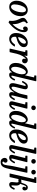

<svg xmlns="http://www.w3.org/2000/svg" viewBox="2238 -3060 1080 5599"><g transform="rotate(90 2777.5 -260.0)"><path d="M-2 -198.5Q-2 -271 20 -331.8Q42 -392.5 80.2 -436.8Q118.5 -481 167.8 -505.5Q217 -530 271 -530Q328 -530 367.5 -502Q407 -474 427.8 -428Q448.5 -382 448.5 -328Q448.5 -231 413 -154.5Q377.5 -78 316.2 -34Q255 10 177 10Q117.5 10 77.5 -19.2Q37.5 -48.5 17.8 -96Q-2 -143.5 -2 -198.5ZM105.5 -141Q105.5 -96 124.5 -69Q143.5 -42 179.5 -42Q213 -42 241.8 -74Q270.5 -106 291.8 -156.2Q313 -206.5 324.8 -263.2Q336.5 -320 336.5 -369.5Q336.5 -414 319.8 -446Q303 -478 267.5 -478Q238 -478 213 -456Q188 -434 168.2 -397.2Q148.5 -360.5 134.5 -316Q120.5 -271.5 113 -225.8Q105.5 -180 105.5 -141Z M804.5 -394Q781 -394 765.2 -412Q749.5 -430 750.5 -461Q751 -486.5 770.5 -509Q790 -531.5 827 -531.5Q866 -531.5 891 -502.2Q916 -473 916 -424Q916 -306.5 844.2 -193.2Q772.5 -80 642.5 23Q635 29.5 630.2 29.2Q625.5 29 617 24L586.5 7.5Q581.5 4.5 581.5 1.2Q581.5 -2 583 -10.5Q586 -29.5 586.8 -55Q587.5 -80.5 585 -107Q578 -169.5 564 -210Q550 -250.5 535 -279.8Q520 -309 509.2 -335.5Q498.5 -362 498.5 -395.5Q498.5 -426.5 516.8 -448.8Q535 -471 564.2 -489.5Q593.5 -508 627 -527Q636.5 -532.5 639 -532Q641.5 -531.5 646.5 -522L654 -506Q658 -498.5 659.2 -495.5Q660.5 -492.5 653 -487.5Q639 -477.5 622.5 -460.5Q606 -443.5 606 -414Q606 -390 615.8 -366.2Q625.5 -342.5 638.8 -313.8Q652 -285 663.8 -247Q675.5 -209 679.5 -156.5Q680.5 -141.5 681.8 -125Q683 -108.5 683.5 -97.5Q684 -89.5 685.8 -87.5Q687.5 -85.5 694.5 -93Q767.5 -169.5 810.8 -249Q854 -328.5 854 -394.5Q854 -411 846 -411Q841 -411 832.2 -402.5Q823.5 -394 804.5 -394Z M940 -191.5Q940 -263.5 963 -325.2Q986 -387 1025.8 -433Q1065.5 -479 1116.2 -504.8Q1167 -530.5 1222 -530.5Q1280.5 -530.5 1316.2 -500.2Q1352 -470 1352 -413.5Q1352 -368 1326 -332.2Q1300 -296.5 1258.5 -270Q1217 -243.5 1168.5 -225.8Q1120 -208 1075 -198.5Q1059.5 -195 1054.2 -187.8Q1049 -180.5 1048.5 -159Q1048 -103.5 1068.2 -74.5Q1088.5 -45.5 1125.5 -45.5Q1170.5 -45.5 1205.8 -76Q1241 -106.5 1267 -145.5Q1271.5 -152 1275.8 -154Q1280 -156 1291.5 -156H1316.5Q1332 -156 1335 -152.5Q1338 -149 1331 -137.5Q1309 -99.5 1277.8 -65.5Q1246.5 -31.5 1205.5 -10.5Q1164.5 10.5 1113.5 10.5Q1037.5 10.5 988.8 -41.5Q940 -93.5 940 -191.5ZM1080.5 -249.5Q1123.5 -264 1162.5 -289.2Q1201.5 -314.5 1225.8 -349Q1250 -383.5 1250.5 -425Q1250.5 -449 1240 -463Q1229.5 -477 1207.5 -477Q1179.5 -477 1151 -450.5Q1122.5 -424 1099.5 -379.5Q1076.5 -335 1064.5 -281Q1060.5 -262.5 1062 -253.5Q1063.5 -244.5 1080.5 -249.5Z M1461 -520H1582.5Q1600.5 -520 1606.5 -516.2Q1612.5 -512.5 1609 -498L1598.5 -452Q1594 -431.5 1596.8 -431.2Q1599.5 -431 1611.5 -449.5Q1635 -487.5 1663.8 -509Q1692.5 -530.5 1728.5 -530.5Q1769.5 -530.5 1797 -506Q1824.5 -481.5 1824.5 -446.5Q1824.5 -411 1803.8 -387.8Q1783 -364.5 1752 -364.5Q1721.5 -364.5 1704.8 -380.8Q1688 -397 1688 -423Q1688 -437.5 1693.5 -445.8Q1699 -454 1699 -460Q1699 -467 1691 -467Q1678 -467 1657.8 -444Q1637.5 -421 1615.5 -383Q1593.5 -345 1574.5 -298.8Q1555.5 -252.5 1545 -206.5L1502.5 -19.5Q1499.5 -7 1496.5 -3.5Q1493.5 0 1477.5 0H1414Q1397.5 0 1395.5 -4.8Q1393.5 -9.5 1396.5 -21.5L1492.5 -434.5Q1496 -450.5 1494 -454.2Q1492 -458 1476.5 -458H1457.5Q1447 -458 1444.8 -462.2Q1442.5 -466.5 1442.5 -479.5V-504.5Q1442.5 -520 1461 -520Z M2324.5 -132.5Q2295.5 -68 2256 -28Q2216.5 12 2159 12Q2124 12 2107.5 -4.2Q2091 -20.5 2089.5 -46Q2089 -52 2089.5 -56.2Q2090 -60.5 2090.5 -65Q2093.5 -83 2081 -65Q2059.5 -33 2031 -10.8Q2002.5 11.5 1959.5 11.5Q1896 11.5 1854.5 -38.5Q1813 -88.5 1813 -180.5Q1813 -255.5 1836 -319.5Q1859 -383.5 1896.5 -430.8Q1934 -478 1978.8 -504.2Q2023.5 -530.5 2067 -530.5Q2106 -530.5 2129.5 -509.8Q2153 -489 2162 -466Q2171.5 -439.5 2177.5 -465L2231 -697Q2233 -706 2232.2 -712Q2231.5 -718 2220 -718H2190.5Q2182 -718 2180 -721.5Q2178 -725 2178 -734.5L2178.5 -761.5Q2178.5 -771.5 2180.5 -775.8Q2182.5 -780 2191.5 -780H2323Q2340 -780 2344.2 -777Q2348.5 -774 2345.5 -760L2186.5 -91Q2183.5 -79.5 2183.5 -69Q2183.5 -51 2197.5 -51Q2216.5 -51 2240 -80Q2263.5 -109 2282.5 -151Q2285.5 -157.5 2288 -159.5Q2290.5 -161.5 2297 -159L2319 -149.5Q2326 -147 2327 -143.8Q2328 -140.5 2324.5 -132.5ZM2143.5 -355Q2143.5 -386 2138.5 -413.5Q2133.5 -441 2119.5 -458.5Q2105.5 -476 2078.5 -476Q2051 -476 2024 -445.8Q1997 -415.5 1974.8 -367Q1952.5 -318.5 1939.2 -263Q1926 -207.5 1926 -157Q1926 -107 1941.5 -76.5Q1957 -46 1987.5 -46Q2010.5 -46 2033 -68Q2055.5 -90 2075.2 -125.5Q2095 -161 2110.5 -202.8Q2126 -244.5 2134.8 -284.5Q2143.5 -324.5 2143.5 -355Z M2340.5 -389Q2376 -456 2411.2 -493.8Q2446.5 -531.5 2500.5 -531.5Q2550.5 -531.5 2570.2 -500.8Q2590 -470 2575.5 -415L2520 -193Q2504.5 -132 2506.2 -94.5Q2508 -57 2538 -57Q2557.5 -57 2583.8 -83Q2610 -109 2636.8 -151.8Q2663.5 -194.5 2685.8 -245.5Q2708 -296.5 2719.5 -346.5L2756 -509Q2757.5 -515 2760.2 -517.5Q2763 -520 2770.5 -520H2852Q2861.5 -520 2863.5 -518.5Q2865.5 -517 2863.5 -509.5L2763 -97Q2759.5 -82 2759.8 -66.5Q2760 -51 2773.5 -51Q2791.5 -51 2811.5 -78.2Q2831.5 -105.5 2854 -145Q2859 -153.5 2862.2 -156Q2865.5 -158.5 2873 -155L2889 -147.5Q2897 -144 2898.8 -140.8Q2900.5 -137.5 2895.5 -128.5Q2863 -65 2827.2 -26.5Q2791.5 12 2735 12Q2690.5 12 2673 -17.5Q2655.5 -47 2665 -89L2674.5 -128Q2677 -139 2674.5 -139.8Q2672 -140.5 2668 -133.5Q2631 -72.5 2587.2 -31Q2543.5 10.5 2493.5 10.5Q2459.5 10.5 2435 -7Q2410.5 -24.5 2403.5 -65.8Q2396.5 -107 2415.5 -179L2476 -417.5Q2478 -425.5 2481 -438.2Q2484 -451 2482.5 -461.2Q2481 -471.5 2469.5 -471.5Q2449.5 -471.5 2428.2 -444Q2407 -416.5 2383 -372.5Q2378.5 -365 2375 -361.5Q2371.5 -358 2363.5 -362L2346 -370Q2338 -374 2337.2 -377.5Q2336.5 -381 2340.5 -389Z M3054 -698.5Q3054 -727 3074 -746Q3094 -765 3122 -765Q3150 -765 3170 -746Q3190 -727 3189.5 -698.5Q3189 -670 3169.5 -651.2Q3150 -632.5 3122 -632.5Q3094 -632.5 3074 -651.2Q3054 -670 3054 -698.5ZM3144 -494.5 3044.5 -99Q3043 -93.5 3041 -82.5Q3039 -71.5 3039 -67.5Q3039 -51 3052 -51Q3068 -51 3090.8 -79Q3113.5 -107 3133.5 -147.5Q3137.5 -155 3141.2 -158Q3145 -161 3153.5 -157L3170.5 -149.5Q3178 -146 3178.8 -142Q3179.5 -138 3175.5 -129Q3144 -65 3105.2 -26.5Q3066.5 12 3012.5 12Q2979 12 2955.2 -5Q2931.5 -22 2931.5 -59Q2931.5 -66 2933 -77Q2934.5 -88 2936.5 -95.5L3021.5 -439.5Q3024.5 -451 3021.5 -454.5Q3018.5 -458 3005.5 -458H2977.5Q2964 -458 2960.5 -461.5Q2957 -465 2957 -478V-503.5Q2957 -514.5 2961.2 -517.2Q2965.5 -520 2975.5 -520H3122.5Q3142 -520 3145.2 -515.8Q3148.5 -511.5 3144 -494.5Z M3723.5 -132.5Q3694.5 -68 3655 -28Q3615.5 12 3558 12Q3523 12 3506.5 -4.2Q3490 -20.5 3488.5 -46Q3488 -52 3488.5 -56.2Q3489 -60.5 3489.5 -65Q3492.5 -83 3480 -65Q3458.5 -33 3430 -10.8Q3401.5 11.5 3358.5 11.5Q3295 11.5 3253.5 -38.5Q3212 -88.5 3212 -180.5Q3212 -255.5 3235 -319.5Q3258 -383.5 3295.5 -430.8Q3333 -478 3377.8 -504.2Q3422.5 -530.5 3466 -530.5Q3505 -530.5 3528.5 -509.8Q3552 -489 3561 -466Q3570.5 -439.5 3576.5 -465L3630 -697Q3632 -706 3631.2 -712Q3630.5 -718 3619 -718H3589.5Q3581 -718 3579 -721.5Q3577 -725 3577 -734.5L3577.5 -761.5Q3577.5 -771.5 3579.5 -775.8Q3581.5 -780 3590.5 -780H3722Q3739 -780 3743.2 -777Q3747.5 -774 3744.5 -760L3585.5 -91Q3582.5 -79.5 3582.5 -69Q3582.5 -51 3596.5 -51Q3615.5 -51 3639 -80Q3662.5 -109 3681.5 -151Q3684.5 -157.5 3687 -159.5Q3689.5 -161.5 3696 -159L3718 -149.5Q3725 -147 3726 -143.8Q3727 -140.5 3723.5 -132.5ZM3542.5 -355Q3542.5 -386 3537.5 -413.5Q3532.5 -441 3518.5 -458.5Q3504.5 -476 3477.5 -476Q3450 -476 3423 -445.8Q3396 -415.5 3373.8 -367Q3351.5 -318.5 3338.2 -263Q3325 -207.5 3325 -157Q3325 -107 3340.5 -76.5Q3356 -46 3386.5 -46Q3409.5 -46 3432 -68Q3454.5 -90 3474.2 -125.5Q3494 -161 3509.5 -202.8Q3525 -244.5 3533.8 -284.5Q3542.5 -324.5 3542.5 -355Z M3753 -191.5Q3753 -263.5 3776 -325.2Q3799 -387 3838.8 -433Q3878.5 -479 3929.2 -504.8Q3980 -530.5 4035 -530.5Q4093.5 -530.5 4129.2 -500.2Q4165 -470 4165 -413.5Q4165 -368 4139 -332.2Q4113 -296.5 4071.5 -270Q4030 -243.5 3981.5 -225.8Q3933 -208 3888 -198.5Q3872.5 -195 3867.2 -187.8Q3862 -180.5 3861.5 -159Q3861 -103.5 3881.2 -74.5Q3901.5 -45.5 3938.5 -45.5Q3983.5 -45.5 4018.8 -76Q4054 -106.5 4080 -145.5Q4084.5 -152 4088.8 -154Q4093 -156 4104.5 -156H4129.5Q4145 -156 4148 -152.5Q4151 -149 4144 -137.5Q4122 -99.5 4090.8 -65.5Q4059.5 -31.5 4018.5 -10.5Q3977.5 10.5 3926.5 10.5Q3850.5 10.5 3801.8 -41.5Q3753 -93.5 3753 -191.5ZM3893.5 -249.5Q3936.5 -264 3975.5 -289.2Q4014.5 -314.5 4038.8 -349Q4063 -383.5 4063.5 -425Q4063.5 -449 4053 -463Q4042.5 -477 4020.5 -477Q3992.5 -477 3964 -450.5Q3935.5 -424 3912.5 -379.5Q3889.5 -335 3877.5 -281Q3873.5 -262.5 3875 -253.5Q3876.5 -244.5 3893.5 -249.5Z M4462.5 -750 4318.5 -97Q4317 -91.5 4315 -80.2Q4313 -69 4313 -65.5Q4313 -51 4325.5 -51Q4343.5 -51 4365.2 -79Q4387 -107 4409 -147.5Q4414 -156 4416.8 -158.5Q4419.5 -161 4428.5 -157L4445 -150Q4453.5 -146.5 4454.8 -143Q4456 -139.5 4452 -131.5Q4419 -66.5 4379.2 -27.2Q4339.5 12 4286.5 12Q4251 12 4229.2 -4.5Q4207.5 -21 4207.5 -58.5Q4207.5 -65 4209.2 -76.2Q4211 -87.5 4213 -95.5L4342 -698.5Q4345 -711.5 4341.8 -714.8Q4338.5 -718 4323.5 -718H4300Q4288.5 -718 4285.2 -721.2Q4282 -724.5 4282 -735.5V-762Q4282 -773.5 4285.8 -776.8Q4289.5 -780 4300.5 -780H4436Q4460.5 -780 4463.8 -775Q4467 -770 4462.5 -750Z M4615 -698.5Q4615 -727 4635 -746Q4655 -765 4683 -765Q4711 -765 4731 -746Q4751 -727 4750.5 -698.5Q4750 -670 4730.5 -651.2Q4711 -632.5 4683 -632.5Q4655 -632.5 4635 -651.2Q4615 -670 4615 -698.5ZM4705 -494.5 4605.5 -99Q4604 -93.5 4602 -82.5Q4600 -71.5 4600 -67.5Q4600 -51 4613 -51Q4629 -51 4651.8 -79Q4674.5 -107 4694.5 -147.5Q4698.5 -155 4702.2 -158Q4706 -161 4714.5 -157L4731.5 -149.5Q4739 -146 4739.8 -142Q4740.5 -138 4736.5 -129Q4705 -65 4666.2 -26.5Q4627.5 12 4573.5 12Q4540 12 4516.2 -5Q4492.5 -22 4492.5 -59Q4492.5 -66 4494 -77Q4495.5 -88 4497.5 -95.5L4582.5 -439.5Q4585.5 -451 4582.5 -454.5Q4579.5 -458 4566.5 -458H4538.5Q4525 -458 4521.5 -461.5Q4518 -465 4518 -478V-503.5Q4518 -514.5 4522.2 -517.2Q4526.5 -520 4536.5 -520H4683.5Q4703 -520 4706.2 -515.8Q4709.5 -511.5 4705 -494.5Z M4930 -698.5Q4930.5 -727 4950 -746Q4969.5 -765 4997.5 -765Q5025.5 -765 5045.5 -746Q5065.5 -727 5065.5 -698.5Q5065.5 -670 5045.5 -651.2Q5025.5 -632.5 4997.5 -632.5Q4969.5 -632.5 4949.8 -651.2Q4930 -670 4930 -698.5ZM5013.5 -494 4908.5 -9.5Q4896 48 4882.2 97Q4868.5 146 4847.8 182.5Q4827 219 4793.8 239.5Q4760.5 260 4708.5 260Q4643 260 4612.2 225.2Q4581.5 190.5 4581.5 145Q4581.5 108.5 4603.8 84.5Q4626 60.5 4658 60.5Q4686.5 60.5 4704.2 77Q4722 93.5 4722 121Q4722 139 4713.8 149Q4705.5 159 4697.2 166.2Q4689 173.5 4689 183Q4689 192 4695.2 200.8Q4701.5 209.5 4720.5 209.5Q4745.5 209.5 4761 188.8Q4776.5 168 4785.5 133.5Q4794.5 99 4800.2 57.5Q4806 16 4811 -26Q4816 -68 4824 -104L4895.5 -435Q4899 -450.5 4895.2 -454.2Q4891.5 -458 4873 -458H4841Q4831 -458 4828.8 -461.8Q4826.5 -465.5 4826.5 -476.5V-499Q4826.5 -512 4829.5 -516Q4832.5 -520 4844 -520H4990.5Q5012 -520 5014.8 -515.2Q5017.5 -510.5 5013.5 -494Z M5506 -120.5Q5473.5 -49 5438.2 -18.5Q5403 12 5360.5 12Q5277 12 5286.5 -86.5L5292 -143Q5295.5 -181 5297.8 -207Q5300 -233 5290.5 -253Q5285.5 -262.5 5280.8 -262.2Q5276 -262 5266.5 -259.5Q5253 -256 5240 -256Q5225 -256 5212.5 -260Q5205.5 -262 5203 -261.5Q5200.5 -261 5198.5 -253L5143.5 -12.5Q5142 -4.5 5140.2 -2.2Q5138.5 0 5128.5 0H5051Q5035 0 5035.5 -4.2Q5036 -8.5 5039 -20L5195.5 -701Q5198 -711.5 5196.8 -714.8Q5195.5 -718 5184.5 -718H5158Q5149.5 -718 5147.5 -721.8Q5145.5 -725.5 5145.5 -734.5V-763.5Q5145.5 -773 5147.5 -776.5Q5149.5 -780 5159 -780H5302Q5313 -780 5315 -775.2Q5317 -770.5 5315 -761.5L5221.5 -355.5Q5218 -340 5218.5 -336.5Q5219 -333 5227.5 -336.5Q5237.5 -341.5 5246 -343Q5254.5 -344.5 5261 -344.5Q5272 -344.5 5282 -341.5Q5291 -339 5295.5 -339.2Q5300 -339.5 5306.5 -351.5Q5311.5 -359.5 5315.2 -369.8Q5319 -380 5322.5 -392.5Q5342.5 -458.5 5371.8 -495Q5401 -531.5 5443 -531.5Q5488 -531.5 5509.2 -503.8Q5530.5 -476 5530.5 -440Q5530.5 -411 5513.2 -392Q5496 -373 5472.5 -373Q5451 -373 5437.5 -386.5Q5424 -400 5424 -421Q5424 -437 5428.5 -445.2Q5433 -453.5 5437.8 -459Q5442.5 -464.5 5443 -472Q5443 -483.5 5430 -483.5Q5413.5 -483.5 5395.5 -457.2Q5377.5 -431 5360.5 -370.5Q5357 -357.5 5352 -346.5Q5347 -335.5 5341.5 -326.5Q5335.5 -317.5 5337.5 -314.8Q5339.5 -312 5347 -305Q5376 -277.5 5383.8 -241.5Q5391.5 -205.5 5387 -145L5383 -82Q5382.5 -63 5386.2 -58Q5390 -53 5397 -53Q5422.5 -53 5462 -137.5Q5467 -148 5470.2 -150.8Q5473.5 -153.5 5482 -149.5L5499.5 -142Q5508 -138 5509.5 -134.8Q5511 -131.5 5506 -120.5Z"/></g></svg>

Font: Besley* Narrow Medium
Style: Italic
Weight: 500
Width: 4
Italic angle: -13°
Designer: Owen Earl
Foundry: indestructible type*
Version: Version 3.000; ttfautohint (v1.8.3)